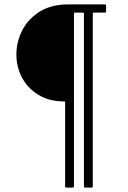

<svg xmlns="http://www.w3.org/2000/svg" viewBox="-20 -762 580 867"><path d="M403 -705H454C455.3 -705 456.5 -705.3 457.5 -706C458.5 -706.7 459 -707.7 459 -709V-737C459 -740.3 457.3 -742 454 -742H286C236.7 -742 194.5 -731.2 159.5 -709.5C124.5 -687.8 98.2 -659.7 80.5 -625C62.8 -590.3 54 -553.7 54 -515C54 -478.3 62.5 -443.8 79.5 -411.5C96.5 -379.2 121.3 -353.2 154 -333.5C186.7 -313.8 225.3 -304 270 -304C272.7 -304 274 -303 274 -301V79C274 83 276 85 280 85H308C312 85 314 83 314 79V-700C314 -703.3 315.7 -705 319 -705H354C357.3 -705 359 -703.7 359 -701V79C359 83 361 85 365 85H394C397.3 85 399 83 399 79V-700C399 -703.3 400.3 -705 403 -705Z"/></svg>

Font: Libre Franklin ExtraLight
Style: Regular
Weight: 275
Designer: Pablo Impallari, Rodrigo Fuenzalida
Foundry: Impallari Type
Version: Version 1.002; ttfautohint (v1.5)